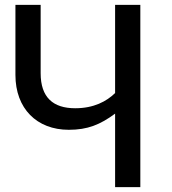

<svg xmlns="http://www.w3.org/2000/svg" viewBox="-20 -764 701 784"><path d="M450 -744V-384C415 -350 363 -322 287 -322C197 -322 146 -366 146 -465V-744H43V-458C43 -321 130 -234 261 -234C338 -234 389 -255 450 -300V0H553V-744Z"/></svg>

Font: Glow Sans SC Normal Medium
Style: Regular
Weight: 600
Designer: Ryoko NISHIZUKA (kana, bopomofo & ideographs); Paul D. Hunt (Latin, Greek & Cyrillic); Sandoll Communications, Soo-young
Version: Version 0.93